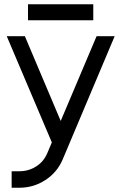

<svg xmlns="http://www.w3.org/2000/svg" viewBox="-20 -670 570 902"><path d="M11.7 -500 223.5 -1 202.3 49.2Q185.3 89.3 150.5 111.5Q114.8 134.5 71.3 134.5H34.7V212H71.3Q137.7 212 193.2 175.8Q247.8 140.7 274.2 79.7L518.7 -500H433.8L265.2 -101.8L96.8 -500ZM111.5 -574.8H418.2V-650H111.5Z"/></svg>

Font: Unageo Variable
Style: Regular
Weight: 300
Designer: Richard Sepsi
Foundry: Richard Sepsi
Version: Version 2.200